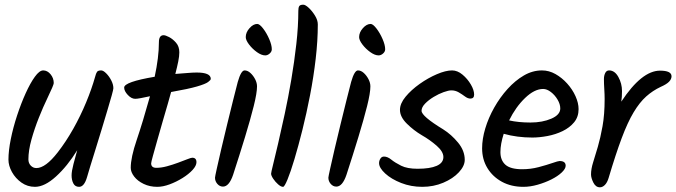

<svg xmlns="http://www.w3.org/2000/svg" viewBox="-20 -791 2881 818"><path d="M129 5Q97 5 71.5 -13Q46 -31 31 -58Q16 -85 16 -111Q16 -149 26 -198.5Q36 -248 53 -299.5Q70 -351 89.5 -394Q109 -437 128.5 -464Q148 -491 164 -491Q182 -491 195.5 -474.5Q209 -458 209 -437Q209 -429 182 -373Q164 -336 145.5 -289.5Q127 -243 114 -196.5Q101 -150 101 -112Q101 -96 111 -85.5Q121 -75 135 -75Q174 -75 226 -142Q261 -187 292 -242Q323 -297 347 -355Q371 -413 385 -463Q389 -479 393.5 -485Q398 -491 411 -491Q420 -491 432.5 -478.5Q445 -466 454 -448.5Q463 -431 463 -415Q463 -410 456 -384.5Q449 -359 437.5 -321Q426 -283 413 -239.5Q400 -196 387 -155Q374 -114 364.5 -82.5Q355 -51 351 -37Q339 5 317 5Q300 5 292.5 -9.5Q285 -24 285 -44Q285 -61 293 -92Q301 -123 309 -151Q267 -83 218.5 -39Q170 5 129 5Z M650 5Q618 5 592 -7.5Q566 -20 551.5 -39Q537 -58 537 -76Q537 -120 562.5 -195Q588 -270 619 -381Q596 -376 580 -373Q564 -370 556 -370Q540 -370 524.5 -386.5Q509 -403 509 -418Q509 -442 639 -464Q657 -547 657 -611Q657 -641 677 -641Q685 -641 700.5 -633Q716 -625 730 -609Q744 -593 744 -568Q744 -552 739.5 -529.5Q735 -507 727 -476Q756 -478 778.5 -480Q801 -482 818 -482Q878 -482 878 -455Q878 -450 866.5 -441.5Q855 -433 819 -422.5Q783 -412 709 -399Q705 -383 695 -349Q685 -315 673 -273.5Q661 -232 650 -193Q639 -154 631.5 -127Q624 -100 624 -95Q624 -76 646 -76Q667 -76 691 -82.5Q715 -89 738 -97.5Q761 -106 777.5 -112.5Q794 -119 799 -119Q817 -119 817 -100Q817 -85 800.5 -67Q784 -49 757.5 -32.5Q731 -16 702.5 -5.5Q674 5 650 5Z M1110 -555Q1094 -555 1074.5 -569Q1055 -583 1041 -601.5Q1027 -620 1027 -633Q1027 -653 1043 -671Q1059 -689 1076 -689Q1086 -689 1101 -669.5Q1116 -650 1127 -624.5Q1138 -599 1138 -581Q1138 -571 1129 -563Q1120 -555 1110 -555ZM930 4Q916 4 906 -7.5Q896 -19 896 -34Q896 -38 903.5 -72Q911 -106 922.5 -155.5Q934 -205 947.5 -260Q961 -315 973 -363.5Q985 -412 993 -442Q1007 -491 1022 -491Q1035 -491 1047 -480Q1059 -469 1067 -453.5Q1075 -438 1075 -423Q1075 -395 1061 -339Q1047 -283 1024 -207.5Q1001 -132 973 -46Q956 4 930 4Z M1186 5Q1177 5 1165 -5.5Q1153 -16 1144 -29.5Q1135 -43 1135 -51Q1135 -56 1143.5 -90Q1152 -124 1165 -180Q1178 -236 1193 -305.5Q1208 -375 1221 -451.5Q1234 -528 1242.5 -603.5Q1251 -679 1251 -745Q1251 -759 1255 -765Q1259 -771 1272 -771Q1281 -771 1295.5 -757.5Q1310 -744 1322 -724.5Q1334 -705 1334 -687Q1334 -618 1325 -540.5Q1316 -463 1301 -385.5Q1286 -308 1268.5 -238Q1251 -168 1234.5 -113Q1218 -58 1205 -26.5Q1192 5 1186 5Z M1593 -555Q1577 -555 1557.5 -569Q1538 -583 1524 -601.5Q1510 -620 1510 -633Q1510 -653 1526 -671Q1542 -689 1559 -689Q1569 -689 1584 -669.5Q1599 -650 1610 -624.5Q1621 -599 1621 -581Q1621 -571 1612 -563Q1603 -555 1593 -555ZM1413 4Q1399 4 1389 -7.5Q1379 -19 1379 -34Q1379 -38 1386.5 -72Q1394 -106 1405.5 -155.5Q1417 -205 1430.5 -260Q1444 -315 1456 -363.5Q1468 -412 1476 -442Q1490 -491 1505 -491Q1518 -491 1530 -480Q1542 -469 1550 -453.5Q1558 -438 1558 -423Q1558 -395 1544 -339Q1530 -283 1507 -207.5Q1484 -132 1456 -46Q1439 4 1413 4Z M1779 5Q1731 5 1689 -11.5Q1647 -28 1621 -52Q1595 -76 1595 -96Q1595 -106 1600.5 -115Q1606 -124 1616 -124Q1631 -124 1647 -111Q1663 -98 1689 -85Q1715 -72 1759 -72Q1812 -72 1840.5 -84.5Q1869 -97 1869 -122Q1869 -145 1840.5 -170Q1812 -195 1777 -215Q1743 -235 1713.5 -264Q1684 -293 1684 -323Q1684 -350 1708 -379Q1732 -408 1768 -433.5Q1804 -459 1841.5 -475Q1879 -491 1906 -491Q1929 -491 1950.5 -473Q1972 -455 1986 -431Q2000 -407 2000 -388Q2000 -371 1984 -371Q1973 -371 1961 -380Q1949 -389 1934.5 -397.5Q1920 -406 1903 -406Q1891 -406 1870 -398.5Q1849 -391 1827.5 -378Q1806 -365 1791 -349.5Q1776 -334 1776 -319Q1776 -296 1868 -240Q1903 -218 1931.5 -183.5Q1960 -149 1960 -110Q1960 -84 1935 -57Q1910 -30 1868.5 -12.5Q1827 5 1779 5Z M2210 5Q2158 5 2118.5 -16.5Q2079 -38 2056.5 -75Q2034 -112 2034 -159Q2034 -199 2047.5 -244Q2061 -289 2085.5 -332.5Q2110 -376 2142.5 -412Q2175 -448 2212 -469.5Q2249 -491 2289 -491Q2319 -491 2346.5 -475.5Q2374 -460 2396.5 -435Q2419 -410 2432 -381Q2445 -352 2445 -326Q2445 -293 2426 -270Q2407 -247 2377 -232.5Q2347 -218 2312.5 -211.5Q2278 -205 2248 -205Q2183 -205 2126 -221Q2112 -177 2112 -143Q2112 -108 2133.5 -89Q2155 -70 2205 -70Q2241 -70 2275 -79Q2309 -88 2333.5 -96.5Q2358 -105 2364 -105Q2390 -105 2390 -85Q2390 -72 2373 -56Q2356 -40 2329 -26.5Q2302 -13 2270.5 -4Q2239 5 2210 5ZM2240 -269Q2291 -269 2329 -285.5Q2367 -302 2367 -329Q2367 -347 2355.5 -366.5Q2344 -386 2327 -399Q2310 -412 2294 -412Q2257 -412 2217 -373.5Q2177 -335 2149 -278Q2189 -269 2240 -269Z M2536 7Q2518 7 2508 -13Q2498 -33 2498 -48Q2498 -71 2507 -99.5Q2516 -128 2527 -165.5Q2538 -203 2547 -253Q2556 -303 2556 -369Q2556 -388 2554.5 -411.5Q2553 -435 2553 -454Q2553 -469 2558.5 -480Q2564 -491 2575 -491Q2599 -491 2614.5 -463Q2630 -435 2630 -403Q2630 -378 2627 -358Q2714 -490 2792 -490Q2841 -490 2841 -466Q2841 -454 2830.5 -443Q2820 -432 2795 -421Q2761 -405 2733 -380Q2705 -355 2679.5 -312.5Q2654 -270 2628.5 -202Q2603 -134 2573 -33Q2567 -13 2557 -3Q2547 7 2536 7Z"/></svg>

Font: Solitreo
Style: Regular
Weight: 400
Designer: Nathan Gross, Bryan Kirschen, Binghamton University
Foundry: Eli Heuer
Version: Version 1.100; ttfautohint (v1.8.4.7-5d5b)